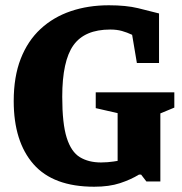

<svg xmlns="http://www.w3.org/2000/svg" viewBox="-20 -688 689 728"><path d="M337 20Q182 20 107 -65.5Q32 -151 32 -305Q32 -397 58.5 -465Q85 -533 133.5 -578Q182 -623 248 -645.5Q314 -668 393 -668Q458 -668 503.5 -657Q549 -646 583 -637V-449H499L481 -556Q462 -565 442.5 -570.5Q423 -576 398 -576Q301 -576 258.5 -516.5Q216 -457 216 -321Q216 -219 233 -165.5Q250 -112 283 -92Q316 -72 363 -72Q375 -72 387.5 -73Q400 -74 410 -75.5Q420 -77 426 -78V-259L343 -278V-338H641V-280L588 -258V0H535L515 -26H507Q476 -7 435 6.5Q394 20 337 20Z"/></svg>

Font: Faustina Light ExtraBold
Style: Regular
Weight: 800
Version: Version 1.200